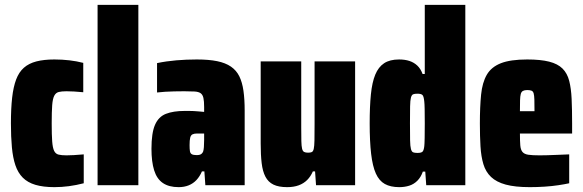

<svg xmlns="http://www.w3.org/2000/svg" viewBox="-20 -763 2403 791"><path d="M204 8Q158 8 126 -1.5Q94 -11 74 -31Q54 -51 43.5 -82Q33 -113 29 -156Q25 -199 25 -255Q25 -316 30 -360.5Q35 -405 46.5 -435.5Q58 -466 78.5 -484Q99 -502 130 -510Q161 -518 204 -518Q236 -518 266 -514.5Q296 -511 323 -504V-383Q303 -385 285.5 -386Q268 -387 254 -387Q234 -387 222 -384Q210 -381 203.5 -368.5Q197 -356 195 -329.5Q193 -303 193 -255Q193 -207 195 -180.5Q197 -154 203 -141.5Q209 -129 221.5 -126Q234 -123 254 -123Q267 -123 284.5 -124Q302 -125 325 -127V-8Q294 0 264 4Q234 8 204 8Z M382 0V-743H550V0Z M716 8Q676 8 651 -9Q626 -26 615 -61.5Q604 -97 604 -150Q604 -215 618.5 -248.5Q633 -282 663.5 -294Q694 -306 741 -306Q750 -306 759 -306Q768 -306 778 -305.5Q788 -305 798.5 -304Q809 -303 821 -302V-322Q821 -346 818 -359.5Q815 -373 806.5 -379Q798 -385 781.5 -386Q765 -387 739 -387Q718 -387 698 -386.5Q678 -386 660.5 -385Q643 -384 627 -382V-503Q665 -511 706.5 -514.5Q748 -518 791 -518Q840 -518 874.5 -511Q909 -504 931.5 -488.5Q954 -473 966 -448.5Q978 -424 983 -389Q988 -354 988 -307V0H826L822 -57H812Q803 -36 789.5 -21.5Q776 -7 757.5 0.5Q739 8 716 8ZM790 -124Q798 -124 803 -125.5Q808 -127 811.5 -130.5Q815 -134 817 -139Q819 -145 820 -157Q821 -169 821 -186V-213H792Q780 -213 773 -209.5Q766 -206 763.5 -195.5Q761 -185 761 -165Q761 -149 762.5 -140Q764 -131 770.5 -127.5Q777 -124 790 -124Z M1163 8Q1128 8 1106.5 -2.5Q1085 -13 1073.5 -35Q1062 -57 1058 -91Q1054 -125 1054 -172V-510H1221V-238Q1221 -203 1221.5 -182Q1222 -161 1224.5 -150.5Q1227 -140 1233 -137Q1239 -134 1249 -134Q1259 -134 1264.5 -136.5Q1270 -139 1272.5 -149.5Q1275 -160 1275.5 -184.5Q1276 -209 1276 -252V-510H1443V0H1282L1278 -57H1269Q1260 -36 1245.5 -21.5Q1231 -7 1210.5 0.5Q1190 8 1163 8Z M1625 8Q1589 8 1565.5 -5Q1542 -18 1528.5 -48Q1515 -78 1509 -129Q1503 -180 1503 -255Q1503 -324 1508 -374Q1513 -424 1526 -455.5Q1539 -487 1562.5 -502.5Q1586 -518 1624 -518Q1648 -518 1666.5 -512Q1685 -506 1699 -493Q1713 -480 1721 -458H1730V-743H1897V0H1736L1732 -56H1722Q1714 -33 1699.5 -18.5Q1685 -4 1666 2Q1647 8 1625 8ZM1700 -133Q1715 -133 1720.5 -138Q1726 -143 1728 -161Q1729 -169 1729.5 -194.5Q1730 -220 1730 -255Q1730 -291 1729.5 -313.5Q1729 -336 1728 -344Q1726 -366 1720.5 -371.5Q1715 -377 1700 -377Q1688 -377 1682 -374.5Q1676 -372 1673 -361Q1670 -350 1669.5 -325Q1669 -300 1669 -255Q1669 -210 1669.5 -185Q1670 -160 1673 -149Q1676 -138 1682 -135.5Q1688 -133 1700 -133Z M2163 8Q2102 8 2063.5 -2.5Q2025 -13 2003 -34Q1981 -55 1971.5 -86.5Q1962 -118 1959.5 -160Q1957 -202 1957 -254Q1957 -323 1962 -373Q1967 -423 1985.5 -455Q2004 -487 2043.5 -502.5Q2083 -518 2152 -518Q2207 -518 2242.5 -509Q2278 -500 2297.5 -480.5Q2317 -461 2325 -430Q2333 -399 2335 -355.5Q2337 -312 2337 -254V-213H2122Q2122 -182 2123.5 -164Q2125 -146 2132.5 -137Q2140 -128 2156.5 -125.5Q2173 -123 2203 -123Q2217 -123 2234.5 -123.5Q2252 -124 2275 -125Q2298 -126 2325 -127V-8Q2307 -4 2280.5 0Q2254 4 2223.5 6Q2193 8 2163 8ZM2182 -296V-305Q2182 -335 2181.5 -352.5Q2181 -370 2178.5 -378.5Q2176 -387 2169.5 -389.5Q2163 -392 2152 -392Q2141 -392 2134.5 -388.5Q2128 -385 2125.5 -376Q2123 -367 2122.5 -349.5Q2122 -332 2122 -305H2189Z"/></svg>

Font: Saira Condensed Black
Style: Regular
Weight: 900
Width: 3
Designer: Hector Gatti with collaboration of the Omnibus-Type team
Foundry: Omnibus-Type
Version: Version 1.101